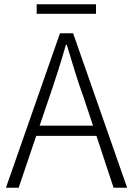

<svg xmlns="http://www.w3.org/2000/svg" viewBox="-20 -886 627 906"><path d="M433 -866H153V-821H433ZM516 0H580L325 -729H263L8 0H68L151 -245H435ZM167 -293 212 -425C241 -510 266 -587 291 -675H295C322 -587 344 -510 375 -425L419 -293Z"/></svg>

Font: Spoqa Han Sans Neo Light
Style: Regular
Weight: 300
Designer: [Spoqa Han Sans Neo] Dong-huui Kim ___ Younghwa Kang ___ Yujin Lee ___ [Noto Sans] Ryoko NISHIZUKA ____ (kana & ideograp
Foundry: Spoqa (http://www.spoqa-han-sans.com)
Version: Version 1.100;hotconv 1.0.109;makeotfexe 2.5.65596